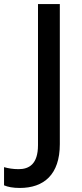

<svg xmlns="http://www.w3.org/2000/svg" viewBox="-97 -734 406 950"><path d="M1 196C120 196 199 130 199 -21V-714H91V-16C91 79 46 103 -5 103C-32 103 -56 99 -77 93V183C-58 191 -33 196 1 196Z"/></svg>

Font: Noto Sans Medefaidrin Medium
Style: Regular
Weight: 500
Designer: Dalton Maag Ltd
Foundry: Dalton Maag Ltd
Version: Version 1.002